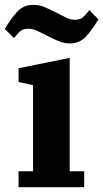

<svg xmlns="http://www.w3.org/2000/svg" viewBox="-40 -776 428 796"><path d="M37 -66H97V-423L37 -436V-493L249 -536V-66H309V0H37ZM249 -596Q226 -596 203 -605.5Q180 -615 159 -626Q138 -637 117 -647Q96 -657 78 -657Q62 -657 50.5 -651Q39 -645 18 -618L-20 -656Q5 -699 31.5 -727.5Q58 -756 99 -756Q122 -756 145 -746.5Q168 -737 189 -726Q210 -715 231 -704.5Q252 -694 270 -694Q286 -694 297.5 -700Q309 -706 330 -734L368 -696Q342 -652 316 -624Q290 -596 249 -596Z"/></svg>

Font: IBM Plex Serif
Style: Bold
Weight: 700
Designer: Mike Abbink, Paul van der Laan, Pieter van Rosmalen
Foundry: Bold Monday
Version: Version 2.008